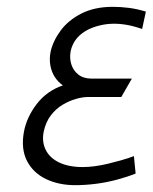

<svg xmlns="http://www.w3.org/2000/svg" viewBox="-20 -531 447 562"><path d="M396 -446 407 -497Q381 -505 357 -508Q333 -511 310 -511Q257 -511 218.5 -491.5Q180 -472 157.5 -441.5Q135 -411 128 -379Q124 -358 127.5 -339Q131 -320 140.5 -305.5Q150 -291 164 -281Q117 -265 87.5 -226.5Q58 -188 50 -145Q41 -95 59 -60Q77 -25 114.5 -7Q152 11 200 11Q230 11 261 7Q292 3 322 -5Q352 -13 377 -23L372 -74Q353 -67 333.5 -61.5Q314 -56 295 -51.5Q276 -47 257.5 -44.5Q239 -42 222 -42Q181 -42 153 -55.5Q125 -69 113.5 -93Q102 -117 108 -146Q114 -174 129 -193.5Q144 -213 163.5 -224.5Q183 -236 202.5 -241.5Q222 -247 236 -247H335L366 -301H247Q224 -301 209 -313Q194 -325 188.5 -343.5Q183 -362 187 -382Q191 -400 201.5 -414.5Q212 -429 230 -440Q248 -451 274 -457Q291 -461 309.5 -461.5Q328 -462 349.5 -458.5Q371 -455 396 -446Z"/></svg>

Font: Advent Pro
Style: Italic
Weight: 400
Italic angle: -12°
Designer: VivaRado, Andreas Kalpakidis
Foundry: VivaRado, Andreas Kalpakidis
Version: Version 3.000